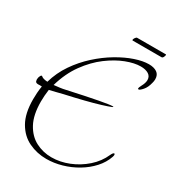

<svg xmlns="http://www.w3.org/2000/svg" viewBox="-209 -933 1023 1120"><g transform="rotate(30 303.0 -372.5)"><path d="M276 66Q213 66 158 40Q103 14 69.5 -44Q36 -102 36 -197Q36 -218 37.5 -240.5Q39 -263 43 -287Q36 -288 29 -287.5Q22 -287 17 -287Q8 -287 3 -291Q-2 -295 -3 -308Q-3 -322 3.5 -334Q10 -346 17 -338Q28 -329 57 -327Q77 -397 117.5 -456Q158 -515 210.5 -562.5Q263 -610 319.5 -643.5Q376 -677 428 -694.5Q480 -712 520 -712Q554 -712 574.5 -698Q595 -684 595 -654Q595 -641 591 -628Q583 -594 565.5 -574Q548 -554 540 -554Q535 -554 535 -559Q535 -564 543 -580Q558 -607 558 -627Q558 -652 538 -664.5Q518 -677 485 -677Q443 -677 388 -656Q333 -635 276 -592.5Q219 -550 171.5 -484.5Q124 -419 98 -329Q117 -331 137 -333.5Q157 -336 173 -340Q305 -369 372.5 -381.5Q440 -394 457 -394Q472 -394 455 -387Q438 -380 397.5 -367.5Q357 -355 299 -340.5Q241 -326 173 -311Q156 -307 133.5 -301Q111 -295 88 -290Q82 -247 82 -209Q82 -119 112 -63.5Q142 -8 191 17.5Q240 43 297 43Q355 43 412.5 20Q470 -3 517 -44.5Q564 -86 588 -141Q597 -160 604 -160Q609 -160 609 -152Q609 -147 606 -138Q591 -94 557 -56.5Q523 -19 477 8.5Q431 36 379 51Q327 66 276 66ZM368 -784Q365 -784 365 -788Q365 -793 371 -802Q377 -811 383 -811H576Q578 -811 578 -808Q578 -802 573.5 -793Q569 -784 562 -784Z"/></g></svg>

Font: Inspiration
Style: Regular
Weight: 400
Designer: Robert E. Leuschke
Foundry: Robert E. Leuschke
Version: Version 2.010; ttfautohint (v1.8.3)